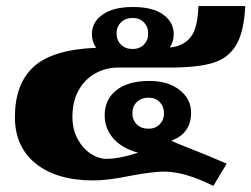

<svg xmlns="http://www.w3.org/2000/svg" viewBox="-20 -583 826 631"><path d="M218 -199Q218 -158 235 -126.5Q252 -95 278 -78Q304 -61 330 -61Q372 -61 434 -81Q380 -96 352 -128.5Q324 -161 324 -204Q324 -256 362.5 -286.5Q401 -317 471 -317Q532 -317 570 -287.5Q608 -258 608 -213Q608 -144 543 -121Q557 -113 607 -94Q678 -66 725 -45L681 28Q588 -19 519 -19Q481 -19 407 -5Q334 10 287 10Q167 10 98 -45Q29 -100 29 -198Q29 -307 90.5 -363.5Q152 -420 296 -426Q282 -446 282 -471Q282 -510 317 -535Q352 -560 417 -560Q482 -560 516.5 -535Q551 -510 551 -471Q551 -446 538 -427Q580 -430 605 -459Q630 -488 632 -563H786Q782 -479 756.5 -435.5Q731 -392 680.5 -376.5Q630 -361 539 -361H369Q328 -361 293.5 -342Q259 -323 238.5 -286.5Q218 -250 218 -199ZM363 -473Q363 -451 377.5 -436.5Q392 -422 416 -422Q439 -422 453 -436.5Q467 -451 467 -473Q467 -495 453 -509.5Q439 -524 416 -524Q392 -524 377.5 -509.5Q363 -495 363 -473ZM468 -160Q491 -160 505 -174.5Q519 -189 519 -211Q519 -233 505 -247.5Q491 -262 468 -262Q444 -262 429.5 -247.5Q415 -233 415 -211Q415 -189 429.5 -174.5Q444 -160 468 -160Z"/></svg>

Font: Taviraj Black
Style: Regular
Weight: 900
Designer: Katatrad Team
Foundry: CadsonDemak
Version: Version 1.001